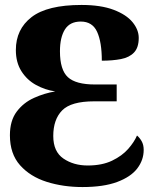

<svg xmlns="http://www.w3.org/2000/svg" viewBox="-20 -744 636 775"><path d="M313 11Q235 11 168.5 -10Q102 -31 61 -77Q20 -123 20 -198Q20 -257 47.5 -293.5Q75 -330 117.5 -349Q160 -368 203 -375Q162 -381 125.5 -401Q89 -421 66.5 -456.5Q44 -492 44 -542Q44 -626 107.5 -675Q171 -724 309 -724Q387 -724 438.5 -704.5Q490 -685 515 -654.5Q540 -624 540 -591Q540 -552 521 -532Q502 -512 468 -505.5Q434 -499 391 -499Q391 -574 372 -615.5Q353 -657 306 -657Q262 -657 242 -625Q222 -593 222 -537Q222 -462 254 -432.5Q286 -403 363 -403H451V-335H360Q267 -335 231 -298.5Q195 -262 195 -195Q195 -132 236 -104Q277 -76 334 -76Q392 -76 432.5 -95.5Q473 -115 497.5 -143Q522 -171 533 -197Q543 -189 551.5 -174.5Q560 -160 560 -139Q560 -98 534 -64Q508 -30 453 -9.5Q398 11 313 11Z"/></svg>

Font: Noto Serif SemiCondensed Black
Style: Regular
Weight: 900
Width: 4
Designer: Monotype Design Team
Foundry: Monotype Imaging Inc.
Version: Version 2.014; ttfautohint (v1.8.4.7-5d5b)